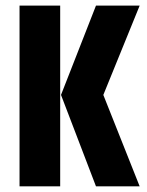

<svg xmlns="http://www.w3.org/2000/svg" viewBox="-20 -656 519 676"><path d="M194.8 -321.8H343.8L471.7 0H317.9ZM343.8 -321.8H194.8L317.9 -636.2H471.7ZM48.8 -636.2H191.9V0H48.8Z"/></svg>

Font: Akaash Gobhi
Style: Regular
Weight: 400
Designer: Kulbir Singh Thind, MD
Foundry: Punjab Online
Version: Version 1.200